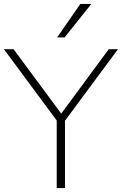

<svg xmlns="http://www.w3.org/2000/svg" viewBox="-21 -955 619 975"><path d="M267 0V-343L-1 -705H48L290 -378L531 -705H578L309 -342V0ZM269 -765 387 -935H443L307 -765Z"/></svg>

Font: Nunito Sans ExtraLight
Style: Regular
Weight: 200
Designer: Vernon Adams
Foundry: Vernon Adams
Version: Version 3.006; ttfautohint (v1.8.3)